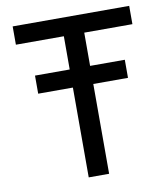

<svg xmlns="http://www.w3.org/2000/svg" viewBox="-84 -829 783 899"><g transform="rotate(-10 307.0 -379.0)"><path d="M362 -671V-513H527V-427H362V0H265V-427H100V-513H265V-671H37V-758H591V-671Z"/></g></svg>

Font: Biryani
Style: Regular
Weight: 400
Designer: Dan Reynolds and Mathieu Reguer
Foundry: Dan Reynolds and Mathieu Reguer
Version: Version 1.004; ttfautohint (v1.1) -l 5 -r 5 -G 72 -x 0 -D la